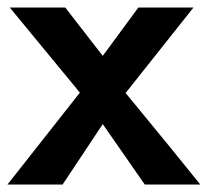

<svg xmlns="http://www.w3.org/2000/svg" viewBox="-34 -492 554 512"><path d="M-14 0 179 -245 -8 -472H140L240 -343L335 -472H482L301 -244Q437 -79 500 0H352L240 -161L133 0Z"/></svg>

Font: Coval
Style: Heavy
Weight: 900
Foundry: Context Ltd
Version: Version 001.000